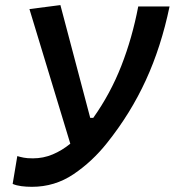

<svg xmlns="http://www.w3.org/2000/svg" viewBox="-20 -718 681 748"><path d="M104.5 9.8Q82.5 9.8 63.5 7.3Q44.4 4.9 29.3 -1.5L47.4 -109.9Q59.1 -106.4 72.3 -103.8Q85.4 -101.1 108.4 -101.1Q148.9 -101.1 185.3 -116.5Q221.7 -131.8 253.9 -158.2L94.7 -682.6L215.3 -698.2L331.5 -258.8H343.3Q410.2 -353 452.6 -461.4Q495.1 -569.8 518.6 -692.9H640.6Q607.9 -535.6 548.3 -405.8Q488.8 -275.9 397 -161.1Q339.4 -88.4 266.4 -39.3Q193.4 9.8 104.5 9.8Z"/></svg>

Font: Cascadia Code NF SemiBold
Style: Italic
Weight: 600
Italic angle: -10°
Monospace: yes
Designer: Aaron Bell
Foundry: Saja Typeworks
Version: Version 2404.023; ttfautohint (v1.8.4)